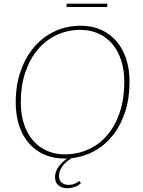

<svg xmlns="http://www.w3.org/2000/svg" viewBox="-20 -850 772 1038"><path d="M559 -812H339L341 -830H560.5ZM92.5 -297Q92.5 -232 109.5 -180Q126.5 -128 157.8 -91.5Q189 -55 232.8 -35.2Q276.5 -15.5 330.5 -15.5Q399.5 -15.5 458.5 -42.5Q517.5 -69.5 560.5 -120.2Q603.5 -171 627.8 -243.5Q652 -316 652 -407Q652 -472 635 -524Q618 -576 587 -612.5Q556 -649 512 -668.8Q468 -688.5 413.5 -688.5Q346 -688.5 287.2 -661.2Q228.5 -634 185.2 -583.2Q142 -532.5 117.2 -460Q92.5 -387.5 92.5 -297ZM417 141Q403 153.5 383.5 160.5Q364 167.5 344 167.5Q314 167.5 295.8 152Q277.5 136.5 277.5 107.5Q277.5 91.5 283 77Q288.5 62.5 297.8 49.8Q307 37 318.5 26.2Q330 15.5 342 6.5Q338.5 7 335 7Q331.5 7 328 7Q268 7 219.2 -14.5Q170.5 -36 136.2 -75.5Q102 -115 83.5 -171Q65 -227 65 -295.5Q65 -390 92 -466.5Q119 -543 166.2 -597.5Q213.5 -652 277.8 -681.5Q342 -711 416.5 -711Q477 -711 525.8 -689.2Q574.5 -667.5 609 -627.8Q643.5 -588 662 -532Q680.5 -476 680.5 -407.5Q680.5 -319 657 -246.5Q633.5 -174 591.8 -120.5Q550 -67 492.5 -34.8Q435 -2.5 367 5Q356.5 11.5 344.5 21Q332.5 30.5 322.2 42.8Q312 55 305.5 69.8Q299 84.5 299 101.5Q299 124 313.2 136.8Q327.5 149.5 350 149.5Q364 149.5 374 146.5Q384 143.5 391 139.8Q398 136 402.2 132.8Q406.5 129.5 409 129.5Q411 129.5 413 132.5Z"/></svg>

Font: Lato ExtraLight
Style: Italic
Weight: 275
Italic angle: -7°
Designer: Lukasz Dziedzic with Adam Twardoch and Botio Nikoltchev
Foundry: tyPoland Lukasz Dziedzic
Version: Version 2.015; 2015-08-06; http://www.latofonts.com/